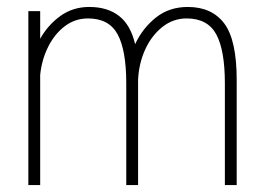

<svg xmlns="http://www.w3.org/2000/svg" viewBox="-20 -532 765 552"><path d="M61.5 0V-500H95.5V-420.5Q117.5 -460 153.5 -486Q189.5 -512 236.5 -512Q289 -512 322.2 -486.2Q355.5 -460.5 368.5 -405Q389.5 -450.5 427.8 -481.2Q466 -512 520 -512Q589 -512 624.8 -464.5Q660.5 -417 660.5 -302V0H626.5V-292Q626.5 -387.5 601.8 -433.2Q577 -479 516.5 -479Q477.5 -479 446.5 -454.2Q415.5 -429.5 397.2 -389.2Q379 -349 377 -302V0H343V-292Q343 -387.5 318.2 -433.2Q293.5 -479 233 -479Q196 -479 166.5 -456.8Q137 -434.5 118.5 -397.5Q100 -360.5 95.5 -316.5V0Z"/></svg>

Font: Trispace SemiCondensed Thin
Style: Regular
Weight: 100
Width: 4
Designer: Tyler Finck
Foundry: Etcetera Type Company
Version: Version 1.210; ttfautohint (v1.8.3)